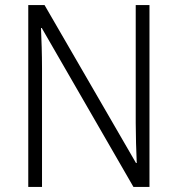

<svg xmlns="http://www.w3.org/2000/svg" viewBox="-20 -734 698 754"><path d="M567 0V-714H513V-251C513 -203 515 -139 517 -94H514L155 -714H91V0H145V-466C145 -524 143 -575 141 -624H144L504 0Z"/></svg>

Font: Noto Sans Telugu SemiCondensed Light
Style: Regular
Weight: 300
Width: 4
Designer: Jelle Bosma - Monotype Design Team
Foundry: Monotype Imaging Inc.
Version: Version 2.005